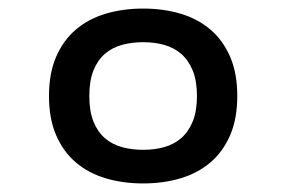

<svg xmlns="http://www.w3.org/2000/svg" viewBox="-20 -473 665 446"><path d="M312.5 -453.1Q265.6 -453.1 225.6 -441.2Q185.5 -429.2 156.2 -404.3Q127 -379.4 110.4 -341.1Q93.8 -302.7 93.8 -250Q93.8 -197.3 110.4 -158.9Q127 -120.6 156.2 -95.7Q185.5 -70.8 225.6 -58.8Q265.6 -46.9 312.5 -46.9Q359.4 -46.9 399.4 -58.8Q439.5 -70.8 468.8 -95.7Q498 -120.6 514.6 -158.9Q531.2 -197.3 531.2 -250Q531.2 -302.7 514.6 -341.1Q498 -379.4 468.8 -404.3Q439.5 -429.2 399.4 -441.2Q359.4 -453.1 312.5 -453.1ZM312.5 -125Q286.1 -125 263.2 -131.3Q240.2 -137.7 223.4 -152.3Q206.5 -167 197 -190.9Q187.5 -214.8 187.5 -250Q187.5 -285.2 197 -309.1Q206.5 -333 223.4 -347.7Q240.2 -362.3 263.2 -368.7Q286.1 -375 312.5 -375Q338.9 -375 361.6 -368.7Q384.3 -362.3 401.1 -347.7Q418 -333 427.7 -309.1Q437.5 -285.2 437.5 -250Q437.5 -214.8 427.7 -190.9Q418 -167 401.1 -152.3Q384.3 -137.7 361.6 -131.3Q338.9 -125 312.5 -125Z"/></svg>

Font: Michroma
Style: Regular
Weight: 400
Version: Version 1.000